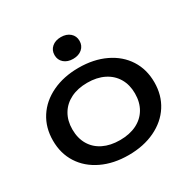

<svg xmlns="http://www.w3.org/2000/svg" viewBox="-177 -954 1118 1132"><g transform="rotate(-30 382.0 -387.5)"><path d="M37 -283Q37 -371 80 -438Q123 -505 201.5 -542.5Q280 -580 382 -580Q484 -580 562.5 -542.5Q641 -505 684 -438Q727 -371 727 -283Q727 -195 684 -128Q641 -61 562.5 -23.5Q484 14 382 14Q280 14 201.5 -23.5Q123 -61 80 -128Q37 -195 37 -283ZM595 -283Q595 -342 569 -386Q543 -430 495 -454Q447 -478 382 -478Q317 -478 269 -454Q221 -430 195 -386Q169 -342 169 -283Q169 -223 195 -179Q221 -135 269 -111.5Q317 -88 382 -88Q447 -88 495 -111.5Q543 -135 569 -179Q595 -223 595 -283ZM297 -715Q297 -748 320.5 -768.5Q344 -789 382 -789Q420 -789 443.5 -768.5Q467 -748 467 -715Q467 -682 443.5 -661.5Q420 -641 382 -641Q344 -641 320.5 -661.5Q297 -682 297 -715Z"/></g></svg>

Font: Unbounded Variable
Style: Regular
Weight: 400
Designer: Luke Prowse, Jean-Baptiste Morizot, Fátima Lázaro, Florian Runge
Foundry: NaN
Version: Version 1.600;FEAKit 1.0